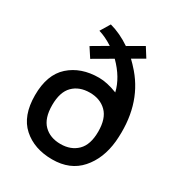

<svg xmlns="http://www.w3.org/2000/svg" viewBox="-154 -711 759 823"><g transform="rotate(30 225.5 -299.5)"><path d="M339 -491Q440 -373 424 -190Q415 -100 364.5 -43Q314 14 226 14Q137 14 81 -36Q25 -86 25 -188Q25 -290 81 -340Q137 -390 226 -390Q266 -390 317 -370Q302 -435 243 -494L152 -441L122 -487L197 -531Q160 -555 126 -565L155 -613Q207 -599 257 -565L331 -608L360 -562L303 -529Q319 -514 339 -491ZM224 -61Q275 -61 306.5 -92Q338 -123 338 -188Q338 -253 306.5 -284Q275 -315 224 -315Q172 -315 141 -284Q110 -253 110 -188Q110 -123 141 -92Q172 -61 224 -61Z"/></g></svg>

Font: MB Grotesk
Style: Regular
Weight: 400
Designer: Nawras Khrais
Foundry: Nawras Khrais
Version: Version 1.000;PS 001.000;hotconv 1.0.88;makeotf.lib2.5.64775